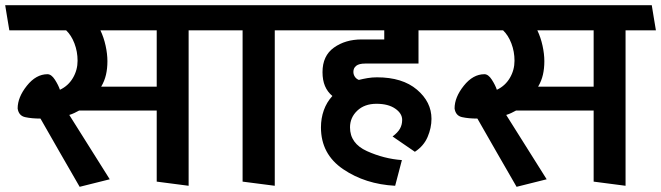

<svg xmlns="http://www.w3.org/2000/svg" viewBox="-31 -700 2548 740"><path d="M573 -583H356Q369 -556 376 -524Q383 -492 383 -464Q383 -436 377.5 -412Q372 -388 359 -366H573ZM276 20Q238 -45 200.5 -111Q163 -177 125 -243Q91 -243 66 -248.5Q41 -254 37 -282Q37 -325 72.5 -369.5Q108 -414 152 -414Q167 -414 180.5 -393Q194 -372 200 -354Q232 -369 250 -399.5Q268 -430 268 -466Q268 -501 256 -532.5Q244 -564 224 -583H5Q1 -607 -3 -631Q-7 -655 -11 -680H797Q801 -655 805 -631Q809 -607 813 -583H696V16L573 0V-274H274Q265 -269 255.5 -264.5Q246 -260 236 -257L392 -9Q363 -2 334 5.5Q305 13 276 20Z M904 0V-583H806L790 -680H1127L1145 -583H1028V16Z M1519 -238Q1519 -263 1492 -281.5Q1465 -300 1420 -300Q1374 -300 1346 -273.5Q1318 -247 1318 -209Q1318 -147 1383.5 -117.5Q1449 -88 1518 -83L1492 16Q1377 10 1291.5 -48Q1206 -106 1206 -209Q1206 -244 1217 -275Q1228 -306 1250 -330Q1231 -346 1221.5 -368.5Q1212 -391 1212 -422Q1212 -485 1256 -516.5Q1300 -548 1363 -548H1450V-583H1137L1122 -680H1678L1695 -583H1582V-455H1376Q1353 -455 1342 -446.5Q1331 -438 1331 -423Q1331 -413 1336.5 -404.5Q1342 -396 1352 -392Q1368 -396 1385.5 -399Q1403 -402 1422 -402Q1520 -402 1576 -354.5Q1632 -307 1632 -242Q1632 -207 1617 -172Q1602 -137 1568 -115L1482 -174Q1502 -189 1510.5 -204Q1519 -219 1519 -238Z M2257 -583H2040Q2053 -556 2060 -524Q2067 -492 2067 -464Q2067 -436 2061.5 -412Q2056 -388 2043 -366H2257ZM1960 20Q1922 -45 1884.5 -111Q1847 -177 1809 -243Q1775 -243 1750 -248.5Q1725 -254 1721 -282Q1721 -325 1756.5 -369.5Q1792 -414 1836 -414Q1851 -414 1864.5 -393Q1878 -372 1884 -354Q1916 -369 1934 -399.5Q1952 -430 1952 -466Q1952 -501 1940 -532.5Q1928 -564 1908 -583H1689Q1685 -607 1681 -631Q1677 -655 1673 -680H2481Q2485 -655 2489 -631Q2493 -607 2497 -583H2380V16L2257 0V-274H1958Q1949 -269 1939.5 -264.5Q1930 -260 1920 -257L2076 -9Q2047 -2 2018 5.5Q1989 13 1960 20Z"/></svg>

Font: Palanquin SemiBold
Style: Regular
Weight: 600
Designer: Pria Ravichandran
Version: Version 1.0.4